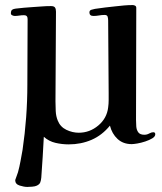

<svg xmlns="http://www.w3.org/2000/svg" viewBox="-20 -571 640 758"><path d="M593 -41Q593 -32 581.5 -25Q570 -18 553.5 -12.5Q537 -7 522 -4.5Q507 -2 500 -2Q466 -2 444 -22.5Q422 -43 414 -75Q383 -37 341.5 -19Q300 -1 251 -1Q225 -1 199 -7Q173 -13 153 -31Q151 9 148.5 49Q146 89 143 130Q142 141 139 149Q136 157 125 162Q119 165 107 166Q95 167 88 167Q75 167 57.5 161.5Q40 156 40 140Q40 140 45 126Q50 112 51 109Q57 87 61 65Q65 43 69 21Q88 -108 88 -237Q88 -366 89 -496Q89 -511 75 -511Q65 -511 56 -509.5Q47 -508 38 -508Q34 -508 28.5 -510.5Q23 -513 23 -518Q23 -529 28 -532.5Q33 -536 42 -537Q58 -539 75 -540.5Q92 -542 108 -543Q126 -544 144 -545.5Q162 -547 181 -547Q193 -547 197 -541.5Q201 -536 201 -525Q201 -437 200 -348.5Q199 -260 199 -171Q199 -153 200 -132.5Q201 -112 208 -95Q218 -70 242 -58.5Q266 -47 291 -47Q334 -47 368 -75.5Q402 -104 407 -147Q409 -161 409 -175.5Q409 -190 409 -203Q409 -275 408 -346.5Q407 -418 407 -490Q407 -498 405 -505Q403 -512 393 -512Q382 -512 371 -510Q360 -508 349 -508Q333 -508 333 -522Q333 -530 341 -532.5Q349 -535 355 -536Q375 -539 395.5 -541.5Q416 -544 436 -546Q453 -548 470 -549.5Q487 -551 504 -551Q509 -551 513.5 -548.5Q518 -546 518 -540Q518 -430 517.5 -319.5Q517 -209 517 -98Q517 -86 518 -72Q519 -58 526 -48.5Q533 -39 550 -39Q560 -39 569 -44Q578 -49 585 -49Q593 -49 593 -41Z"/></svg>

Font: Kaisei HarunoUmi
Style: Bold
Weight: 700
Designer: Font-Kai, 金井和夫
Foundry: KAZUO KANAI
Version: Version 5.003